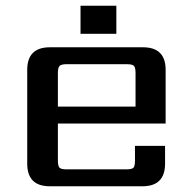

<svg xmlns="http://www.w3.org/2000/svg" viewBox="-20 -650 663 670"><path d="M386 -630V-532H261V-630ZM182 -278H453V-395Q453 -414 447.5 -420Q442 -426 422 -426H213Q194 -426 188 -420Q182 -414 182 -395ZM154 -485H479Q558 -485 558 -406V-219H182V-90Q182 -70 188 -64.5Q194 -59 213 -59H420Q440 -59 445.5 -64.5Q451 -70 451 -90V-141H556V-79Q556 0 477 0H154Q75 0 75 -79V-406Q75 -485 154 -485Z"/></svg>

Font: Sarpanch Medium
Style: Regular
Weight: 500
Designer: Manushi Parikh (Devanagari and Latin), Jyotish Sonowal (Devanagari)
Foundry: Indian Type Foundry
Version: Version 2.004;PS 1.0;hotconv 1.0.78;makeotf.lib2.5.61930; tt